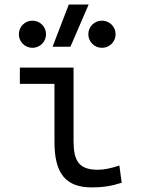

<svg xmlns="http://www.w3.org/2000/svg" viewBox="-20 -815 626 845"><path d="M384.3 9.8C431.6 9.8 470.7 3.9 515.6 -10.7L505.4 -86.4C466.3 -73.7 437 -67.9 410.6 -67.9C327.1 -67.9 303.7 -106.9 303.7 -195.3V-517.6H67.4V-445.8H219.7V-190.4C219.7 -51.3 269 9.8 384.3 9.8ZM211.4 -609.4H290L370.1 -794.9H282.7ZM428.7 -604.5C461.9 -604.5 488.8 -631.3 488.8 -664.1C488.8 -697.8 461.9 -724.1 428.7 -724.1C395.5 -724.1 368.7 -697.8 368.7 -664.1C368.7 -631.3 395.5 -604.5 428.7 -604.5ZM122.6 -604.5C155.8 -604.5 182.6 -631.3 182.6 -664.1C182.6 -697.8 155.8 -724.1 122.6 -724.1C89.8 -724.1 63 -697.8 63 -664.1C63 -631.3 89.8 -604.5 122.6 -604.5Z"/></svg>

Font: Cascadia Mono PL SemiLight
Style: Regular
Weight: 350
Monospace: yes
Designer: Aaron Bell
Foundry: Saja Typeworks
Version: Version 2404.023